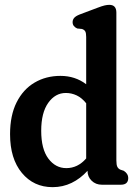

<svg xmlns="http://www.w3.org/2000/svg" viewBox="-20 -762 558 792"><path d="M21.5 -208.5Q21.5 -286 48.5 -339.8Q75.5 -393.5 122.5 -421.2Q169.5 -449 229.5 -449Q290 -449 335.5 -414.5V-609.5Q335.5 -626 331.5 -632.8Q327.5 -639.5 318 -642.5L298.5 -644.5Q279.5 -653 279.5 -670.5Q279.5 -680.5 285.8 -688Q292 -695.5 308 -702L381 -729.5Q400.5 -737 411.2 -739.5Q422 -742 431 -742Q460 -742 460 -710V-100.5Q460 -81.5 464.2 -73.5Q468.5 -65.5 477 -62L490.5 -57.5Q509 -45.5 509 -28Q509 0 478.5 0H400.5Q375 0 358 -16.5Q341 -33 341 -57.5Q311.5 -25 275.2 -7.5Q239 10 197 10Q119 10 70.2 -48.8Q21.5 -107.5 21.5 -208.5ZM150 -222.5Q150 -147 179.5 -107.8Q209 -68.5 253.5 -68.5Q301 -68.5 335.5 -108.5V-336Q317.5 -358.5 296.2 -368.5Q275 -378.5 251.5 -378.5Q208 -378.5 179 -337.8Q150 -297 150 -222.5Z"/></svg>

Font: Fraunces 144pt SuperSoft SemiBold
Style: Regular
Weight: 600
Version: Version 1.000;[b76b70a41]